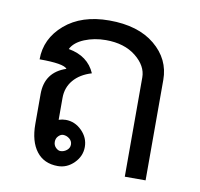

<svg xmlns="http://www.w3.org/2000/svg" viewBox="-63 -586 665 640"><g transform="rotate(10 269.5 -266.0)"><path d="M468.8 -15.6H398.4V-351.6Q398.4 -390.6 359.4 -421.9Q320.3 -453.1 257.8 -453.1Q218.8 -453.1 185.5 -439.5Q152.3 -425.8 140.6 -402.3Q207 -390.6 230.5 -335.9Q191.4 -324.2 169.9 -298.8Q148.4 -273.4 148.4 -238.3V-164.1Q160.2 -168 171.9 -168Q203.1 -168 226.6 -144.5Q250 -121.1 250 -89.8Q250 -58.6 226.6 -35.2Q203.1 -11.7 171.9 -11.7Q125 -11.7 99.6 -44.9Q74.2 -78.1 74.2 -136.7V-238.3Q74.2 -312.5 144.5 -335.9Q132.8 -351.6 50.8 -351.6Q50.8 -421.9 107.4 -470.7Q164.1 -519.5 257.8 -519.5Q355.5 -519.5 412.1 -472.7Q468.8 -425.8 468.8 -355.5ZM171.9 -62.5Q183.6 -62.5 193.4 -70.3Q203.1 -78.1 203.1 -89.8Q203.1 -101.6 193.4 -109.4Q183.6 -117.2 171.9 -117.2Q164.1 -117.2 156.2 -109.4Q148.4 -101.6 148.4 -89.8Q148.4 -78.1 156.2 -70.3Q164.1 -62.5 171.9 -62.5Z"/></g></svg>

Font: 和音 by 宁静之雨，公众号njzyshare
Style: Regular
Weight: 400
Designer: Steve Matteson
Foundry: Ascender Corporation
Version: Version 6.00;June 8, 2018;FontCreator 11.0.0.2388 32-bit